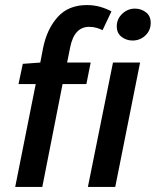

<svg xmlns="http://www.w3.org/2000/svg" viewBox="-20 -738 615 758"><path d="M40 0 121 -406H53L70 -486L139 -491L150 -548Q165 -623 207.5 -670.5Q250 -718 323 -718Q351 -718 375.5 -711Q400 -704 420 -693L385 -619Q375 -624 361.5 -628Q348 -632 332 -632Q273 -632 257 -551L245 -491H338L321 -406H227L147 0ZM327 0 426 -491H533L435 0ZM503 -578Q479 -578 460 -592.5Q441 -607 441 -634Q441 -663 462.5 -683.5Q484 -704 513 -704Q537 -704 556 -689.5Q575 -675 575 -648Q575 -618 554 -598Q533 -578 503 -578Z"/></svg>

Font: Source Sans 3 Semibold
Style: Italic
Weight: 600
Italic angle: -11°
Designer: Paul D. Hunt
Foundry: Adobe
Version: Version 3.052;hotconv 1.1.0;makeotfexe 2.6.0